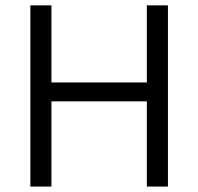

<svg xmlns="http://www.w3.org/2000/svg" viewBox="-20 -685 728 705"><path d="M596.6 -665.3V0H519.2V-312.9H168.9V0H91.5V-665.3H168.9V-382.2H519.2V-665.3Z"/></svg>

Font: Khula
Style: Regular
Weight: 400
Designer: Erin McLaughlin, Steve Matteson
Version: Version 1.000;PS 1.0;hotconv 1.0.72;makeotf.lib2.5.5900; ttf